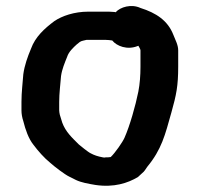

<svg xmlns="http://www.w3.org/2000/svg" viewBox="-20 -644 651 626"><path d="M357 -604C355 -605 353 -605 352 -605C341 -606 332 -606 324 -606H268C222 -606 182 -592 157 -575C125 -551 95 -524 81 -485C70 -459 60 -431 56 -402C54 -373 50 -344 50 -312V-284C50 -273 52 -261 56 -249C63 -221 73 -192 89 -172C104 -152 124 -129 144 -113C156 -102 191 -75 206 -68L228 -57C245 -49 267 -45 291 -41C351 -32 397 -47 430 -67C433 -69 440 -77 443 -79C452 -86 454 -92 460 -100C507 -157 518 -203 539 -278C555 -335 561 -364 561 -427V-480C561 -498 551 -515 545 -531C527 -577 489 -602 438 -618C408 -632 372 -621 357 -604ZM431 -495C433 -491 438 -484 438 -480V-426C438 -399 436 -370 431 -345C422 -300 403 -233 386 -195C380 -181 355 -145 341 -132C336 -131 330 -131 325 -131C322 -130 318 -130 315 -131C299 -134 287 -138 276 -144C267 -148 242 -169 237 -173C215 -195 194 -214 183 -244L175 -270C174 -275 173 -280 173 -284V-312C173 -340 177 -370 179 -396C182 -418 191 -439 199 -459C204 -475 219 -489 230 -499L240 -507C245 -511 255 -512 262 -514H324C329 -514 341 -513 346 -512C360 -494 395 -480 429 -494C430 -494 430 -494 431 -495Z"/></svg>

Font: Blanket
Style: Sik
Weight: 700
Foundry: Cannot Into Space Fonts
Version: Version 0.9